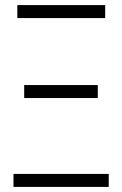

<svg xmlns="http://www.w3.org/2000/svg" viewBox="-20 -734 480 754"><path d="M48 -714H393V-663H48ZM75 -400H364V-349H75ZM33 -51H407V0H33Z"/></svg>

Font: Noto Sans Display Light Narrow
Style: Regular
Weight: 300
Width: 4
Designer: Monotype Design team
Foundry: Monotype Imaging Inc.
Version: Version 1.000